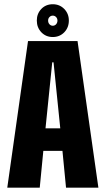

<svg xmlns="http://www.w3.org/2000/svg" viewBox="-20 -864 488 884"><path d="M13.5 0 109 -675H337L433 0H284L267.5 -169.5H179.5L163 0ZM189.5 -273H257.5L226.5 -577H220.5ZM223 -693.5Q191.5 -693.5 170.5 -715.2Q149.5 -737 149.5 -769.5Q149.5 -801 170.2 -822.8Q191 -844.5 223 -844.5Q254.5 -844.5 275.8 -822.8Q297 -801 297 -769.5Q297 -737 275.8 -715.2Q254.5 -693.5 223 -693.5ZM223 -745.5Q232 -745.5 238.2 -752.2Q244.5 -759 244.5 -769.5Q244.5 -779 238.2 -785.5Q232 -792 223 -792Q214 -792 207.8 -785.5Q201.5 -779 201.5 -769.5Q201.5 -759 207.8 -752.2Q214 -745.5 223 -745.5Z"/></svg>

Font: Anybody Condensed Regular
Style: Bold
Weight: 700
Width: 3
Designer: Tyler Finck
Foundry: Etcetera Type Company
Version: Version 1.010; ttfautohint (v1.8.3) -l 8 -r 50 -G 200 -x 14 